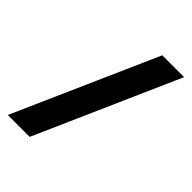

<svg xmlns="http://www.w3.org/2000/svg" viewBox="-216 -806 941 941"><g transform="rotate(45 254.5 -335.0)"><path d="M14.2 36.1 342.8 -706.1H494.1L166 36.1Z"/></g></svg>

Font: TASA Orbiter Deck
Style: Bold
Weight: 700
Designer: Weizhong Zhang
Version: Version 1.000;Glyphs 3.1.2 (3151)